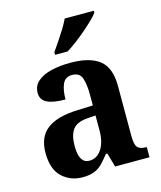

<svg xmlns="http://www.w3.org/2000/svg" viewBox="-115 -850 791 943"><g transform="rotate(-15 280.0 -378.0)"><path d="M188 10Q127 10 84.5 -29.5Q42 -69 42 -153Q42 -234 94 -273Q146 -312 250 -315L327 -318V-374Q327 -426 316 -457.5Q305 -489 267 -489Q232 -489 218.5 -459Q205 -429 205 -381Q143 -381 112 -396.5Q81 -412 81 -447Q81 -483 107 -505.5Q133 -528 176.5 -538.5Q220 -549 274 -549Q372 -549 421.5 -510.5Q471 -472 471 -378V-123Q471 -81 483 -66.5Q495 -52 527 -52H530V0H355L335 -71H327Q306 -44 288 -26Q270 -8 246.5 1Q223 10 188 10ZM241 -60Q280 -60 303.5 -96Q327 -132 327 -191V-267L286 -264Q231 -260 210 -231.5Q189 -203 189 -148Q189 -60 241 -60ZM212 -619Q226 -639 243.5 -665Q261 -691 277.5 -717.5Q294 -744 304 -766H452V-756Q443 -743 423 -723.5Q403 -704 377.5 -682Q352 -660 325.5 -640Q299 -620 276 -606H212Z"/></g></svg>

Font: Noto Serif Tamil SemiCondensed
Style: Bold Italic
Weight: 700
Width: 4
Italic angle: -12°
Designer: Indian Type Foundry, Tom Grace, and the Monotype Design Team
Foundry: Monotype Imaging Inc.
Version: Version 2.003; ttfautohint (v1.8.4.7-5d5b)